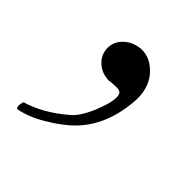

<svg xmlns="http://www.w3.org/2000/svg" viewBox="-106 -197 500 500"><g transform="rotate(45 144.0 52.5)"><path d="M225 -7Q216 103 143 161Q122 178 106 187Q65 214 24 222Q16 220 22 198Q79 181 131 136Q151 120 168 80Q185 40 185 17Q185 6 179.5 2Q174 -2 161 -1Q156 -1 151.5 -0.5Q147 0 144 0L142 1Q114 1 95.5 -16Q77 -33 77 -57Q77 -81 95.5 -98Q114 -115 142 -117Q176 -118 203 -87Q229 -56 225 -7Z"/></g></svg>

Font: GFS Didot Classic
Style: Regular
Weight: 400
Designer: George D. Matthiopoulos
Foundry: George D. Matthiopoulos
Version: Version 1.000